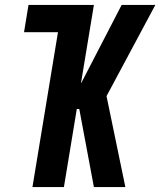

<svg xmlns="http://www.w3.org/2000/svg" viewBox="-20 -755 647 775"><path d="M111 0 214 -625H77L95 -735H359L307 -420H308L471 -735H607L410 -367L486 0H359L300 -315H290L238 0Z"/></svg>

Font: Iosevka Aile Extrabold
Style: Italic
Weight: 800
Italic angle: -9°
Designer: Belleve Invis
Foundry: Belleve Invis
Version: Version 31.1.0; ttfautohint (v1.8.4)